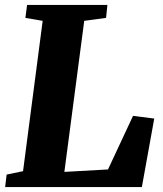

<svg xmlns="http://www.w3.org/2000/svg" viewBox="-20 -763 666 783"><path d="M1 0 7 -51 74 -65 154 -678 83.5 -690 90.5 -743H418L412.5 -690L323.5 -678L242.5 -62L420.5 -72L522.5 -290.5L609 -279.5L558.5 0Z"/></svg>

Font: Merriweather 20pt Black
Style: Italic
Weight: 900
Italic angle: -7.8°
Version: Version 2.101